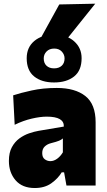

<svg xmlns="http://www.w3.org/2000/svg" viewBox="-20 -980 564 1014"><path d="M163.5 13Q97.5 13 62.2 -28Q27 -69 27 -130Q27 -173.5 42.5 -202.2Q58 -231 82.2 -248.8Q106.5 -266.5 133.5 -275.8Q160.5 -285 183.5 -289L317 -311.5Q319.5 -364 227 -364Q192.5 -364 147.5 -353.5Q102.5 -343 57.5 -321L49.5 -476.5Q87 -489 147 -502.2Q207 -515.5 280 -515.5Q376.5 -515.5 430.8 -472.8Q485 -430 485 -334V0H331L318.5 -70H306Q286.5 -37.5 251.2 -12.2Q216 13 163.5 13ZM246 -129Q264.5 -129 282 -141.8Q299.5 -154.5 312 -175.5V-249Q304.5 -242 292 -236.8Q279.5 -231.5 248 -223.5Q229 -218.5 216 -206Q203 -193.5 203 -171.5Q203 -148.5 216.5 -138.8Q230 -129 246 -129ZM265.5 -544.5Q200 -544.5 160.5 -576.2Q121 -608 121 -672.5Q121 -729.5 160.8 -763.2Q200.5 -797 266.5 -797Q332 -797 371.5 -762Q411 -727 411 -672.5Q411 -607.5 371.2 -576Q331.5 -544.5 265.5 -544.5ZM265.5 -619Q291 -619 306 -632.8Q321 -646.5 321 -671.5Q321 -692 306.2 -707.8Q291.5 -723.5 266.5 -723.5Q241 -723.5 226 -708.2Q211 -693 211 -671.5Q211 -646.5 225.8 -632.8Q240.5 -619 265.5 -619ZM175.5 -743Q205 -796.5 234.2 -849.8Q263.5 -903 293 -956.5L483 -960.5Q438 -904.5 394.8 -850.5Q351.5 -796.5 310.5 -745Z"/></svg>

Font: Commissioner ExtraBold
Style: Regular
Weight: 800
Designer: Kostas Bartsokas
Foundry: Kostas Bartsokas
Version: Version 1.000; ttfautohint (v1.8.3)